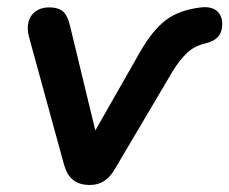

<svg xmlns="http://www.w3.org/2000/svg" viewBox="-20 -518 652 546"><path d="M236 8Q205 8 187.5 -6.5Q170 -21 162 -50L63 -411Q56 -436 61 -455.5Q66 -475 81.5 -486Q97 -497 120 -497Q146 -497 159.5 -485Q173 -473 180 -441L260 -110H230L377 -368Q414 -433 452.5 -461.5Q491 -490 552 -497Q581 -500 596.5 -487Q612 -474 612 -450Q612 -434 606.5 -423Q601 -412 590 -405Q579 -398 562 -394Q533 -387 512.5 -368Q492 -349 472 -317L307 -38Q294 -15 276.5 -3.5Q259 8 236 8Z"/></svg>

Font: Nunito ExtraLight
Style: Italic
Weight: 200
Italic angle: -9°
Designer: Vernon Adams
Foundry: Vernon Adams
Version: Version 3.602